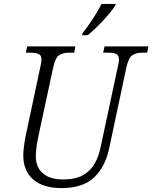

<svg xmlns="http://www.w3.org/2000/svg" viewBox="-20 -951 778 981"><path d="M294 10Q200 10 149.5 -34Q99 -78 99 -157Q99 -176 102.5 -204Q106 -232 111 -256L185 -604Q192 -632 192 -647Q192 -669 176.5 -675.5Q161 -682 135 -682H112L119 -714H365L359 -682H335Q301 -682 281.5 -668.5Q262 -655 251 -603L176 -254Q163 -193 163 -153Q163 -96 199.5 -65Q236 -34 303 -34Q365 -34 404 -56Q443 -78 464 -115.5Q485 -153 494 -199L581 -605Q584 -618 586 -629Q588 -640 588 -647Q588 -669 573 -675.5Q558 -682 530 -682H507L514 -714H738L732 -682H709Q675 -682 655.5 -668.5Q636 -655 625 -603L538 -194Q519 -101 462 -45.5Q405 10 294 10ZM399 -771 402 -782Q426 -812 452.5 -852Q479 -892 499 -931H571L569 -922Q555 -901 531 -873Q507 -845 480 -818Q453 -791 428 -771Z"/></svg>

Font: Noto Serif SemiCondensed Light
Style: Italic
Weight: 300
Width: 4
Italic angle: -12°
Designer: Monotype Design Team
Foundry: Monotype Imaging Inc.
Version: Version 2.013; ttfautohint (v1.8.4.7-5d5b)